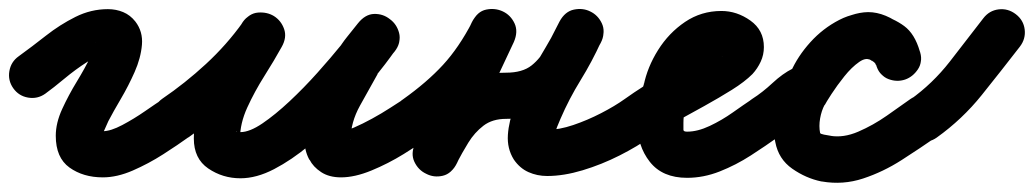

<svg xmlns="http://www.w3.org/2000/svg" viewBox="-70 -335 2262 420"><path d="M-41 -142Q-53 -159 -49.5 -179.5Q-46 -200 -29 -212Q0 -233 30.5 -257Q61 -281 95 -298Q129 -315 166 -315Q184 -315 199.5 -308.5Q215 -302 226 -288Q243 -266 240.5 -237Q238 -208 224.5 -177.5Q211 -147 194.5 -119Q178 -91 167 -70Q165 -65 159 -52Q153 -39 153 -38Q153 -34 151.5 -38Q150 -42 148 -44Q142 -50 142.5 -49Q143 -48 155 -48Q172 -48 197.5 -61.5Q223 -75 247.5 -92Q272 -109 286 -118Q286 -118 286 -118Q286 -118 286 -118Q303 -130 323.5 -126.5Q344 -123 356 -106Q368 -89 364.5 -68.5Q361 -48 344 -36Q319 -18 287 2.5Q255 23 220.5 38Q186 53 155 53Q112 53 82 31.5Q52 10 52 -38Q52 -66 66 -96.5Q80 -127 98 -156.5Q116 -186 128 -211Q139 -235 139.5 -241Q140 -247 139.5 -241.5Q139 -236 146 -227Q151 -220 160 -216Q162 -215 164.5 -215Q167 -215 166 -215Q145 -215 120 -199Q95 -183 71 -163Q47 -143 29 -130Q12 -118 -8.5 -121.5Q-29 -125 -41 -142Z M272 -48Q261 -66 264.5 -86.5Q268 -107 285 -119Q335 -153 380.5 -195Q426 -237 461 -286Q475 -306 494.5 -307.5Q514 -309 529 -300Q545 -290 551.5 -271.5Q558 -253 546 -232Q530 -203 508.5 -169Q487 -135 471 -100Q455 -65 455 -32Q455 -29 454.5 -33.5Q454 -38 452 -40Q448 -48 446.5 -47Q445 -46 456 -46Q476 -46 504 -65Q532 -84 563.5 -113.5Q595 -143 624.5 -176Q654 -209 677.5 -238Q701 -267 712 -282Q726 -302 746 -302.5Q766 -303 782 -291Q797 -280 802.5 -260.5Q808 -241 793 -222Q783 -210 772.5 -197.5Q762 -185 755 -172Q755 -172 755 -173Q756 -173 756 -173Q738 -141 717.5 -104Q697 -67 697 -30Q697 -30 697.5 -29Q698 -28 697 -31Q696 -32 696 -33Q696 -33 696 -34Q695 -34 695 -34Q699 -27 697 -29.5Q695 -32 690.5 -37.5Q686 -43 682 -45Q681 -46 677 -47Q673 -48 676 -48Q686 -48 704.5 -56Q723 -64 744 -75.5Q765 -87 783.5 -99Q802 -111 813 -118Q813 -118 813 -118Q813 -118 813 -118Q830 -130 850.5 -126.5Q871 -123 883 -106Q895 -89 891.5 -68.5Q888 -48 871 -36Q847 -19 813 2Q779 23 742.5 38Q706 53 676 53Q650 53 632.5 41.5Q615 30 607 14Q607 14 606 14Q606 13 606 13Q596 -6 596 -30Q596 -82 619.5 -129Q643 -176 666 -221Q666 -221 667 -221Q667 -222 667 -222Q677 -239 689 -254Q701 -269 713 -284Q729 -304 748.5 -304.5Q768 -305 783 -293Q798 -282 803 -263Q808 -244 794 -224Q775 -197 746 -161Q717 -125 681.5 -87.5Q646 -50 607 -17.5Q568 15 529.5 35Q491 55 456 55Q417 55 385.5 33.5Q354 12 354 -32Q354 -76 371 -119Q388 -162 412.5 -203.5Q437 -245 458 -282Q470 -303 490 -304.5Q510 -306 526 -295Q543 -285 550 -266Q557 -247 543 -228Q503 -171 451 -122.5Q399 -74 343 -35Q325 -24 304.5 -27.5Q284 -31 272 -48Z M870 -36Q853 -24 832 -27.5Q811 -31 800 -48Q788 -65 791.5 -86Q795 -107 812 -118Q864 -155 899 -193Q934 -231 963 -287Q974 -310 993.5 -314Q1013 -318 1030 -310Q1047 -302 1055.5 -284Q1064 -266 1054 -243Q1023 -177 992 -111Q961 -45 930 21Q919 44 899.5 48.5Q880 53 863 44Q846 36 837 18Q828 0 839 -22Q860 -64 886 -99Q912 -134 949 -155Q986 -176 1037 -176Q1073 -176 1093 -192Q1113 -208 1126 -233.5Q1139 -259 1154 -288Q1166 -310 1185.5 -314Q1205 -318 1221 -310Q1238 -302 1246.5 -284Q1255 -266 1245 -244Q1225 -200 1200 -159.5Q1175 -119 1156 -75Q1152 -66 1148.5 -57Q1145 -48 1144 -38Q1143 -33 1143 -32Q1140 -36 1139.5 -39Q1139 -42 1135 -46Q1134 -47 1129.5 -49Q1125 -51 1127 -51Q1153 -51 1184 -61.5Q1215 -72 1245 -87.5Q1275 -103 1296 -118Q1313 -130 1333.5 -126.5Q1354 -123 1366 -106Q1378 -89 1374.5 -68.5Q1371 -48 1354 -36Q1325 -15 1285.5 5Q1246 25 1204.5 37.5Q1163 50 1127 50Q1105 50 1086 41.5Q1067 33 1054 14Q1039 -10 1041 -40Q1043 -70 1056 -103Q1069 -136 1087.5 -169Q1106 -202 1124 -232Q1142 -262 1153 -285Q1163 -308 1183 -311.5Q1203 -315 1220 -307Q1237 -298 1246 -280Q1255 -262 1244 -241Q1218 -193 1193.5 -155.5Q1169 -118 1133 -96.5Q1097 -75 1037 -75Q1007 -75 987.5 -60Q968 -45 954.5 -23Q941 -1 929 22Q918 45 898.5 49.5Q879 54 862 45Q845 37 836.5 19Q828 1 838 -21Q869 -88 900 -154Q931 -220 962 -286Q973 -308 992.5 -312.5Q1012 -317 1029 -308Q1047 -300 1055.5 -282Q1064 -264 1053 -241Q1018 -174 975 -126.5Q932 -79 870 -36Q870 -36 870 -36Q870 -36 870 -36Z M1354 -36Q1337 -24 1316.5 -27.5Q1296 -31 1284 -48Q1272 -65 1275.5 -85.5Q1279 -106 1296 -118Q1338 -148 1382 -172.5Q1426 -197 1471 -222Q1474 -224 1482 -229.5Q1490 -235 1496 -239Q1502 -243 1501 -240Q1500 -237 1500 -235Q1500 -233 1500 -232Q1500 -232 1500 -230Q1500 -228 1500 -224Q1502 -216 1508 -212Q1510 -210 1510 -210.5Q1510 -211 1508 -211Q1489 -211 1474 -196.5Q1459 -182 1449.5 -162.5Q1440 -143 1436 -128Q1436 -127 1436 -125Q1435 -123 1435 -123Q1431 -109 1428 -95Q1425 -81 1425 -66Q1425 -55 1425 -51Q1425 -47 1433 -47Q1456 -47 1482.5 -59.5Q1509 -72 1533 -89Q1557 -106 1575 -118Q1575 -118 1575 -118Q1575 -118 1575 -118Q1592 -130 1612.5 -126.5Q1633 -123 1645 -106Q1657 -89 1653.5 -68.5Q1650 -48 1633 -36Q1605 -16 1572.5 5Q1540 26 1504.5 40Q1469 54 1433 54Q1379 54 1351.5 19Q1324 -16 1324 -66Q1324 -89 1328 -110Q1332 -131 1339 -153Q1339 -153 1338 -151Q1338 -148 1338 -148Q1346 -188 1369.5 -225.5Q1393 -263 1428.5 -287Q1464 -311 1508 -311Q1542 -311 1571.5 -290Q1601 -269 1601 -232Q1601 -215 1594 -200Q1587 -185 1576 -173Q1559 -156 1531 -138.5Q1503 -121 1470.5 -103Q1438 -85 1407 -68Q1376 -51 1354 -36Q1354 -36 1354 -36Q1354 -36 1354 -36Z M1562 -49Q1550 -67 1554.5 -87.5Q1559 -108 1576 -119Q1598 -133 1620 -153.5Q1642 -174 1664 -185Q1665 -186 1662 -181.5Q1659 -177 1660 -178Q1675 -212 1702.5 -242.5Q1730 -273 1766 -291.5Q1802 -310 1841 -306Q1841 -306 1845 -305Q1849 -305 1850 -305Q1885 -295 1908 -278Q1931 -261 1942 -223Q1949 -200 1938 -183.5Q1927 -167 1910 -161Q1892 -155 1873.5 -162Q1855 -169 1847 -192Q1845 -195 1844 -196Q1844 -196 1845 -195Q1846 -194 1846 -194Q1845 -196 1843 -198Q1841 -200 1839 -201Q1839 -201 1838 -202Q1837 -202 1837 -202Q1826 -211 1809.5 -199.5Q1793 -188 1777 -168Q1761 -148 1749 -129.5Q1737 -111 1734 -105Q1734 -105 1734 -105Q1734 -106 1734 -106Q1727 -93 1724 -76Q1721 -59 1724 -44Q1725 -42 1732.5 -40.5Q1740 -39 1747 -38Q1747 -38 1746 -38Q1746 -38 1746 -38Q1775 -33 1807.5 -47Q1840 -61 1870 -82Q1900 -103 1921 -118Q1938 -130 1958.5 -126.5Q1979 -123 1991 -106Q2003 -89 1999.5 -68.5Q1996 -48 1979 -36Q1943 -11 1902.5 15Q1862 41 1818 55.5Q1774 70 1728 62Q1728 62 1728 62Q1727 62 1727 62Q1693 55 1663 34Q1633 13 1626 -24Q1619 -56 1624.5 -90.5Q1630 -125 1646 -154Q1646 -154 1646 -155Q1646 -155 1646 -155Q1664 -186 1690.5 -220Q1717 -254 1750 -279Q1783 -304 1820 -308Q1857 -312 1897 -284Q1897 -284 1896 -284Q1895 -285 1895 -285Q1901 -281 1906.5 -276Q1912 -271 1918 -266Q1918 -266 1919 -265Q1920 -264 1920 -264Q1933 -248 1941 -226Q1950 -203 1938.5 -186.5Q1927 -170 1909 -164Q1890 -158 1871 -164.5Q1852 -171 1846 -195Q1843 -204 1836.5 -204.5Q1830 -205 1822 -207Q1822 -207 1827 -207Q1831 -206 1831 -206Q1816 -207 1799.5 -195Q1783 -183 1770 -166Q1757 -149 1752 -138Q1743 -118 1721.5 -98.5Q1700 -79 1675 -62.5Q1650 -46 1632 -35Q1614 -23 1593.5 -27.5Q1573 -32 1562 -49Z M1979 -34Q1962 -22 1941.5 -25.5Q1921 -29 1909 -46Q1897 -63 1900.5 -84Q1904 -105 1921 -117Q1970 -152 2007.5 -200Q2045 -248 2081 -295Q2081 -295 2081 -295Q2081 -295 2081 -295Q2094 -312 2114.5 -314.5Q2135 -317 2152 -304Q2169 -291 2171.5 -270.5Q2174 -250 2161 -233Q2120 -180 2077.5 -127Q2035 -74 1979 -34Q1979 -34 1979 -34Q1979 -34 1979 -34Z"/></svg>

Font: FRB American Cursive Ultra
Style: Bold Italic
Weight: 1000
Italic angle: -25°
Version: Version 2.0;Modular Font Editor K font №1